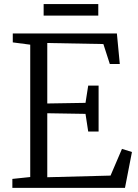

<svg xmlns="http://www.w3.org/2000/svg" viewBox="-20 -904 663 924"><path d="M125.5 -52V-689L41.5 -700V-743H542.5L556.5 -596H508.5L477.5 -692L207.5 -697V-406L391.5 -409L404.5 -492H454.5V-271H404.5L391.5 -356L207.5 -359V-51L512 -59L567 -187.5L615 -172.5L581.5 0H39.5V-43ZM453 -884.5V-829H190V-884.5Z"/></svg>

Font: Merriweather Light
Style: Regular
Weight: 300
Version: Version 2.100